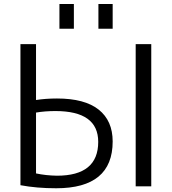

<svg xmlns="http://www.w3.org/2000/svg" viewBox="-20 -957 882 986"><path d="M485.4 -809.6V-936.5H558.6V-809.6ZM285.2 -809.6V-936.5H359.4V-809.6ZM676.8 0V-730.5H756.8V0ZM85 -730.5H165V-443.4Q214.8 -451.2 272.5 -451.2Q415 -451.2 486.8 -394Q558.6 -336.9 558.6 -230.5Q558.6 9.8 268.6 9.8Q168 9.8 85 -5.9ZM165 -378.9V-66.4Q214.8 -55.7 272.5 -54.7Q484.4 -54.7 484.4 -228.5Q484.4 -386.7 264.6 -386.7Q210.9 -386.7 165 -378.9Z"/></svg>

Font: Mgen+ 1c regular
Style: Regular
Weight: 400
Designer: [Source Han Sans]
Ryoko NISHIZUKA  (kana & ideographs); Paul D. Hunt (Latin, Greek & Cyrillic); Wenlong ZHANG  (bopomofo
Version: Version 1.059.20150602